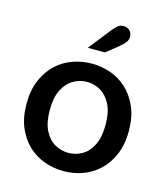

<svg xmlns="http://www.w3.org/2000/svg" viewBox="-109 -797 777 894"><g transform="rotate(15 279.5 -350.5)"><path d="M280 12Q234 12 190 -3Q146 -18 111 -50Q76 -82 54.5 -131Q33 -180 33 -247Q33 -314 54.5 -363Q76 -412 111 -444Q146 -476 190 -491Q234 -506 280 -506Q326 -506 369.5 -491Q413 -476 448 -444Q483 -412 504.5 -363Q526 -314 526 -247Q526 -180 504.5 -131Q483 -82 448 -50Q413 -18 369.5 -3Q326 12 280 12ZM280 -76Q315 -76 345.5 -93.5Q376 -111 395 -149Q414 -187 414 -247Q414 -307 395 -344.5Q376 -382 345.5 -400Q315 -418 280 -418Q245 -418 214 -400Q183 -382 164 -344.5Q145 -307 145 -247Q145 -187 164 -149Q183 -111 214 -93.5Q245 -76 280 -76ZM241 -572 327 -681Q341 -698 351 -705.5Q361 -713 376 -713Q395 -713 406.5 -701.5Q418 -690 418 -671Q418 -658 409.5 -646Q401 -634 379 -616L324 -572Z"/></g></svg>

Font: Atkinson Hyperlegible Next Medium
Style: Regular
Weight: 500
Designer: Elliott Scott, Megan Eiswerth, Linus Boman, Theodore Petrosky, Letters from Sweden
Foundry: Applied Design Works, Letters from Sweden
Version: Version 2.001